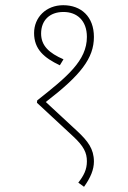

<svg xmlns="http://www.w3.org/2000/svg" viewBox="-20 -652 493 738"><path d="M223 -632C157 -632 111 -585 111 -525C111 -463 149 -430 210 -401L224 -424C169 -448 138 -476 138 -523C138 -573 170 -606 224 -606C276 -606 314 -573 314 -510C314 -419 238 -357 123 -266L122 -257L261 -128C302 -90 314 -65 314 -32C314 0 302 23 281 50L303 66C328 31 341 0 341 -31C341 -80 317 -110 279 -146L156 -260C290 -363 341 -428 341 -510C341 -588 292 -632 223 -632Z"/></svg>

Font: Noto Sans Condensed Thin
Style: Regular
Weight: 100
Width: 3
Designer: Monotype Design Team
Foundry: Monotype Imaging Inc.
Version: Version 2.013